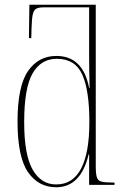

<svg xmlns="http://www.w3.org/2000/svg" viewBox="-20 -780 518 810"><path d="M217 10Q142 10 98 -54Q54 -118 54 -267Q54 -416 98 -480Q142 -544 218 -544Q330 -544 356 -409H358Q357 -449 356.5 -484Q356 -519 356 -544V-749H164Q143 -749 132.5 -743Q122 -737 118 -718Q114 -699 113 -659L112 -619H102L104 -760H384V-78Q384 -47 388.5 -32.5Q393 -18 407.5 -14Q422 -10 452 -10H463V0H356V-129H354Q321 10 217 10ZM218 -2Q287 -2 322 -68.5Q357 -135 357 -265Q357 -399 327 -465.5Q297 -532 220 -532Q153 -532 117.5 -470.5Q82 -409 82 -265Q82 -125 118.5 -63Q155 -1 218 -2Z"/></svg>

Font: Noto Serif Display Condensed Thin
Style: Regular
Weight: 100
Width: 3
Designer: Monotype Design Team
Foundry: Monotype Imaging Inc.
Version: Version 2.009